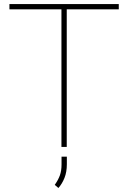

<svg xmlns="http://www.w3.org/2000/svg" viewBox="-20 -731 638 955"><path d="M570.8 -710.9V-684.6H312V0H285.6V-684.6H26.9V-710.9ZM312.5 48.3V85.9Q312.5 124.5 300.8 153.8Q289.1 183.1 270.5 204.1L252.4 188.5Q269.5 164.1 277.8 141.4Q286.1 118.7 286.1 86.9V48.3Z"/></svg>

Font: Vazirmatn RD FD Thin
Style: Regular
Weight: 100
Designer: Saber Rastikerdar
Foundry: Saber Rastikerdar
Version: Version 33.003